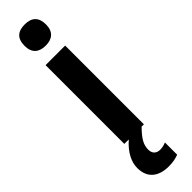

<svg xmlns="http://www.w3.org/2000/svg" viewBox="-342 -736 943 943"><g transform="rotate(-45 130.0 -264.0)"><path d="M131 -761C83 -761 56 -739 56 -687C56 -637 84 -614 131 -614C176 -614 205 -637 205 -687C205 -738 178 -761 131 -761ZM125 103C125 70 139 44 182 0H198V-547H62V0H93C45 42 23 87 23 129C23 195 64 233 140 233C170 233 192 227 208 221V136C198 140 184 145 167 145C140 145 125 129 125 103Z"/></g></svg>

Font: Noto Sans Thai Looped Condensed
Style: Bold
Weight: 700
Width: 3
Designer: Sasikarn Vongin, Ben Mitchell
Foundry: The Fontpad Ltd
Version: Version 1.001